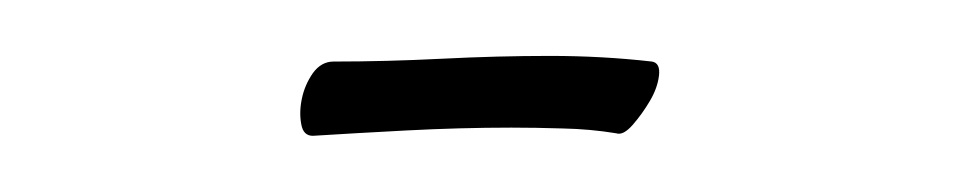

<svg xmlns="http://www.w3.org/2000/svg" viewBox="-20 -325 340 68"><path d="M90.8 -276.9Q87.4 -276.9 86.7 -281Q85.9 -285.2 86.9 -290Q87.9 -294.9 90.8 -299.1Q93.8 -303.2 98.1 -303.2Q116.7 -303.2 136.5 -304.2Q156.2 -305.2 174.8 -305.2Q184.1 -305.2 193.1 -304.7Q202.1 -304.2 210.9 -303.2Q213.9 -302.7 213.4 -298.3Q212.9 -293.9 210.2 -289.3Q207.5 -284.7 204.1 -280.8Q200.7 -276.9 198.2 -277.8Q189 -279.3 179.4 -279.5Q169.9 -279.8 161.1 -279.8Q143.1 -279.8 124 -278.8Q105 -277.8 90.8 -276.9Z"/></svg>

Font: Stalemate
Style: Regular
Weight: 400
Designer: Astigmatic (AOETI)
Foundry: Astigmatic (AOETI)
Version: Version 001.000